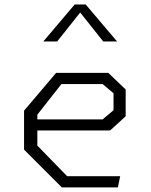

<svg xmlns="http://www.w3.org/2000/svg" viewBox="-20 -818 660 838"><path d="M85 -165V-335L225 -500H452.5L528.5 -427.5V-310.5L460.5 -248.5H114V-297H428L475.5 -337V-411L428 -451H248L143 -317.5V-182.5L273 -49H504.5L494.5 0H250ZM306 -798.5H354L491 -637H430.5L316 -781H344L229.5 -637H169Z"/></svg>

Font: Monaspace Krypton Var
Style: Regular
Weight: 400
Designer: Riley Cran and the Lettermatic Team
Version: Version 1.101 (Monaspace Krypton Var)